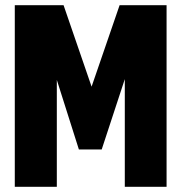

<svg xmlns="http://www.w3.org/2000/svg" viewBox="-20 -720 699 740"><path d="M37 0V-700H225L333 -386L441 -700H622V0H461V-415L372 -144H284L199 -412V0Z"/></svg>

Font: Georama SemiCondensed ExtraBold
Style: Regular
Weight: 800
Width: 4
Designer: Jean-Baptiste Levee
Foundry: Production Type
Version: Version 1.000